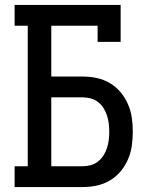

<svg xmlns="http://www.w3.org/2000/svg" viewBox="-20 -755 640 775"><path d="M39 0V-84H92V-651H39V-735H467V-586H374V-651H187V-446H314Q343 -446 371 -440Q399 -434 423.5 -419.5Q448 -405 466.5 -383Q485 -361 496.5 -334.5Q508 -308 512 -280Q516 -252 516 -223Q516 -195 512 -166.5Q508 -138 496.5 -111.5Q485 -85 466.5 -63Q448 -41 423.5 -26.5Q399 -12 371 -6Q343 0 314 0ZM314 -84Q331 -84 347 -88.5Q363 -93 376 -103.5Q389 -114 398 -128Q407 -142 412 -158Q417 -174 419 -190.5Q421 -207 421 -223Q421 -240 419 -256.5Q417 -273 412 -288.5Q407 -304 398 -318.5Q389 -333 376 -343Q363 -353 347 -357.5Q331 -362 314 -362H187V-84Z"/></svg>

Font: Iosevka Curly Slab MdEx
Style: Regular
Weight: 500
Width: 7
Monospace: yes
Designer: Belleve Invis
Foundry: Belleve Invis
Version: Version 11.1.0; ttfautohint (v1.8.3)